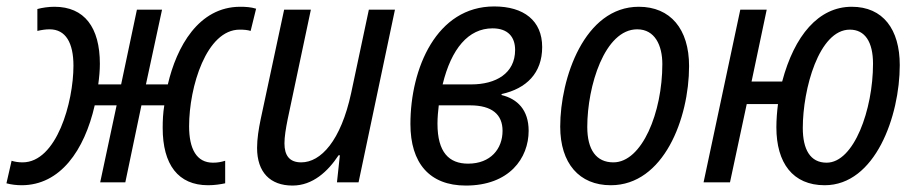

<svg xmlns="http://www.w3.org/2000/svg" viewBox="-50 -566 2846 596"><path d="M17 9C137 9 212 -99 244 -239H312L261 0H339L389 -239H460C456 -215 455 -192 455 -169C455 -55 503 9 596 9C616 9 635 6 649 3V-67C636 -63 626 -61 611 -61C560 -61 537 -104 537 -174C537 -297 591 -474 694 -474C707 -474 719 -473 728 -470L745 -539C729 -544 712 -545 696 -545C566 -545 498 -420 471 -304H403L453 -536H375L326 -304H255C258 -326 260 -347 260 -368C260 -481 212 -545 119 -545C100 -545 81 -542 66 -538V-470C79 -473 91 -475 104 -475C154 -475 178 -433 178 -362C178 -249 126 -62 20 -62C7 -62 -5 -64 -14 -67L-30 3C-16 7 2 9 17 9Z M858 10C921 10 968 -34 1001 -84H1005L996 0H1063L1176 -536H1095L1040 -277C1008 -129 946 -62 885 -62C848 -62 833 -84 833 -121C833 -141 837 -166 843 -196L915 -536H832L759 -195C753 -166 748 -135 748 -107C748 -31 789 10 858 10Z M1396 10C1531 10 1591 -75 1591 -160C1591 -225 1556 -259 1507 -271V-274C1584 -291 1633 -339 1633 -420C1633 -502 1576 -546 1484 -546C1305 -546 1224 -354 1224 -181C1224 -60 1283 10 1396 10ZM1324 -304C1351 -415 1404 -478 1479 -478C1527 -478 1549 -451 1549 -411C1549 -338 1489 -304 1413 -304ZM1403 -58C1344 -58 1308 -93 1308 -182C1308 -202 1310 -222 1312 -239H1409C1478 -239 1510 -210 1510 -160C1510 -104 1473 -58 1403 -58Z M1846 9C2010 9 2089 -198 2089 -361C2089 -476 2031 -545 1933 -545C1764 -545 1689 -323 1689 -173C1689 -59 1748 9 1846 9ZM1854 -62C1801 -62 1773 -101 1773 -172C1773 -299 1827 -475 1928 -475C1983 -475 2006 -425 2006 -367C2006 -217 1943 -62 1854 -62Z M2510 9C2667 9 2743 -206 2743 -364C2743 -475 2691 -545 2594 -545C2491 -545 2416 -456 2378 -313H2283L2330 -536H2248L2134 0H2216L2268 -243H2365C2362 -220 2360 -194 2360 -171C2360 -60 2411 9 2510 9ZM2516 -61C2465 -61 2442 -102 2442 -169C2442 -289 2492 -474 2588 -474C2635 -474 2660 -436 2660 -368C2660 -226 2601 -61 2516 -61Z"/></svg>

Font: Noto Sans Display SemiCondensed
Style: Italic
Weight: 400
Width: 4
Italic angle: -12°
Designer: Monotype Design Team
Foundry: Monotype Imaging Inc.
Version: Version 1.900